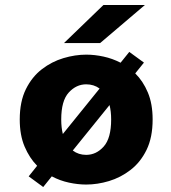

<svg xmlns="http://www.w3.org/2000/svg" viewBox="-20 -732 690 773"><path d="M95.5 -22 129.5 -64.5Q98.5 -96 79 -142Q59.5 -188 59.5 -251Q59.5 -323 84.2 -373Q109 -423 148.8 -453.5Q188.5 -484 235.5 -498Q282.5 -512 327 -512Q361 -512 396.8 -504.2Q432.5 -496.5 465.5 -479.5L500.5 -523L559.5 -480L524.5 -436.5Q556 -405.5 575.2 -359.8Q594.5 -314 594.5 -251Q594.5 -178.5 570 -128.5Q545.5 -78.5 505.5 -47.8Q465.5 -17 418.8 -3Q372 11 327 11Q293.5 11 257.5 3.2Q221.5 -4.5 188.5 -22L154 21ZM226.5 -251Q226.5 -218.5 233 -192.5L381 -375.5Q358 -392.5 327 -392.5Q287 -392.5 256.8 -359.5Q226.5 -326.5 226.5 -251ZM327 -108.5Q367.5 -108.5 397.5 -142Q427.5 -175.5 427.5 -251Q427.5 -283.5 421 -309L273 -126Q296 -108.5 327 -108.5ZM383 -558.5H237.5L396.5 -712H563.5Z"/></svg>

Font: Trispace
Style: Bold
Weight: 700
Designer: Tyler Finck
Foundry: Etcetera Type Company
Version: Version 1.210; ttfautohint (v1.8.3)